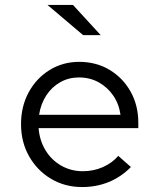

<svg xmlns="http://www.w3.org/2000/svg" viewBox="-20 -746 640 776"><path d="M312 10Q242 10 186 -23.5Q130 -57 97.5 -114.5Q65 -172 65 -244Q65 -316 96 -373Q127 -430 180.5 -463Q234 -496 300 -496Q369 -496 423 -463.5Q477 -431 508 -375.5Q539 -320 539 -250V-228H136Q140 -178 164 -138.5Q188 -99 227.5 -76.5Q267 -54 315 -54Q358 -54 395.5 -70.5Q433 -87 458 -116L509 -71Q470 -31 420 -10.5Q370 10 312 10ZM138 -282H467Q461 -326 437.5 -360Q414 -394 378.5 -413.5Q343 -433 299 -433Q258 -433 224 -414Q190 -395 167.5 -361Q145 -327 138 -282ZM316 -604 172 -726H275L387 -604Z"/></svg>

Font: Red Hat Mono
Style: Regular
Weight: 400
Designer: Pentagram, MCKL
Foundry: Pentagram, MCKL
Version: Version 1.023